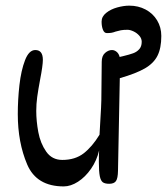

<svg xmlns="http://www.w3.org/2000/svg" viewBox="-20 -646 591 680"><path d="M404.3 -369.1 397.9 -41.5Q397.5 -14.2 390.6 -4.6Q383.8 4.9 366.7 4.9Q352.1 4.9 344.5 -0.2Q336.9 -5.4 333.5 -21.7Q330.1 -38.1 330.1 -72.8Q330.1 -97.7 331.1 -113.3Q322.8 -77.6 302.5 -48.3Q282.2 -19 256.3 -2.4Q230.5 14.2 205.6 14.2Q109.4 14.2 76.2 -63.7Q43 -141.6 43 -241.7Q43 -292.5 48.8 -344.5Q54.7 -396.5 68.6 -432.6Q82.5 -468.8 105 -468.8Q131.8 -468.8 131.8 -434.1Q131.8 -414.1 122.1 -364.3Q115.2 -327.6 111.8 -302.7Q108.4 -277.8 108.4 -252.9Q108.4 -217.3 115.7 -178Q123 -138.7 143.6 -109.1Q164.1 -79.6 200.7 -79.6Q246.1 -79.6 276.4 -103Q306.6 -126.5 332.5 -168.9Q333.5 -183.1 337.9 -264.2Q337.9 -275.4 338.9 -291L340.3 -427.2Q340.3 -448.2 352.1 -458.5Q363.8 -468.8 376.5 -468.8Q385.3 -468.8 393.1 -462.4Q400.9 -456.1 403.8 -444.3L416.5 -447.3Q438.5 -452.6 451.4 -457.3Q464.4 -461.9 473.1 -471.7Q481.9 -481.4 481.9 -498Q481.9 -509.8 473.4 -519.5Q464.8 -529.3 452.9 -534.9Q440.9 -540.5 431.6 -540.5Q417 -540.5 408.2 -538.8Q399.4 -537.1 389.6 -534.2Q381.8 -531.2 375.2 -530Q368.7 -528.8 358.4 -528.8Q349.1 -528.8 344.5 -540.8Q339.8 -552.7 339.8 -569.3Q339.8 -587.4 356 -600.3Q372.1 -613.3 395 -619.6Q418 -626 438 -626Q469.7 -626 495.6 -612.3Q521.5 -598.6 536.4 -574Q551.3 -549.3 551.3 -518.6Q551.3 -475.6 537.8 -448.7Q524.4 -421.9 493.2 -403.8Q461.9 -385.7 404.3 -369.1Z"/></svg>

Font: Dekko
Style: Regular
Weight: 400
Designer: Multiple
Foundry: Sorkin Type
Version: Version 2.001